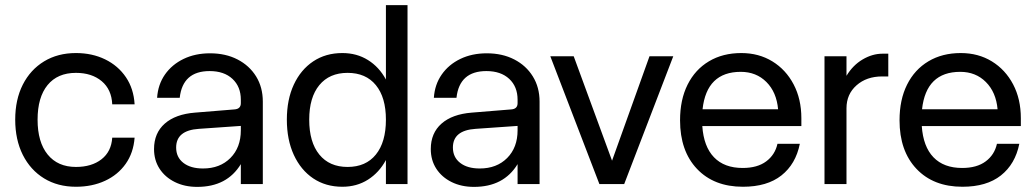

<svg xmlns="http://www.w3.org/2000/svg" viewBox="-20 -720 4052 751"><path d="M39.5 -252Q39.5 -330.5 69.2 -389Q99 -447.5 152.5 -480Q206 -512.5 277 -512.5Q340.5 -512.5 391.2 -487.8Q442 -463 472.5 -418Q503 -373 506.5 -312H419Q416.5 -370 377.8 -402.5Q339 -435 277 -435Q205 -435 166 -387.2Q127 -339.5 127 -252Q127 -164 166.5 -115.5Q206 -67 277 -67Q338.5 -67 377 -97Q415.5 -127 419 -181.5H506.5Q502 -122 471.5 -79Q441 -36 390.8 -12.8Q340.5 10.5 277 10.5Q206 10.5 152.5 -22.2Q99 -55 69.2 -114.2Q39.5 -173.5 39.5 -252Z M1008 -322.5V0H922V-78Q868 11 751.5 11Q702 11 663.8 -8Q625.5 -27 604 -60.2Q582.5 -93.5 582.5 -137Q582.5 -199.5 624.5 -236.5Q666.5 -273.5 743 -279.5L896.5 -292Q922 -293.5 922 -316.5V-330Q922 -381 889.2 -411.5Q856.5 -442 800 -442Q694.5 -442 683 -337.5H594.5Q598 -389.5 625.2 -428.5Q652.5 -467.5 698 -489.5Q743.5 -511.5 801.5 -511.5Q862.5 -511.5 909 -487.5Q955.5 -463.5 981.8 -421Q1008 -378.5 1008 -322.5ZM669 -143Q669 -105 697.2 -83Q725.5 -61 774 -61Q840.5 -61 881.2 -102Q922 -143 922 -210.5V-227.5L757.5 -216Q669 -210 669 -143Z M1574 -700V0H1489.5V-94Q1463 -45 1419.2 -17.2Q1375.5 10.5 1319 10.5Q1254 10.5 1205.2 -22.2Q1156.5 -55 1129.2 -114.2Q1102 -173.5 1102 -252Q1102 -330.5 1129.2 -389Q1156.5 -447.5 1205.2 -480Q1254 -512.5 1319 -512.5Q1375.5 -512.5 1419.2 -485.2Q1463 -458 1489.5 -409V-700ZM1189.5 -252Q1189.5 -164 1229 -115.5Q1268.5 -67 1339.5 -67Q1411 -67 1450.2 -115.5Q1489.5 -164 1489.5 -252Q1489.5 -339 1450.2 -387Q1411 -435 1339.5 -435Q1268.5 -435 1229 -387Q1189.5 -339 1189.5 -252Z M2090.5 -322.5V0H2004.5V-78Q1950.5 11 1834 11Q1784.5 11 1746.2 -8Q1708 -27 1686.5 -60.2Q1665 -93.5 1665 -137Q1665 -199.5 1707 -236.5Q1749 -273.5 1825.5 -279.5L1979 -292Q2004.5 -293.5 2004.5 -316.5V-330Q2004.5 -381 1971.8 -411.5Q1939 -442 1882.5 -442Q1777 -442 1765.5 -337.5H1677Q1680.5 -389.5 1707.8 -428.5Q1735 -467.5 1780.5 -489.5Q1826 -511.5 1884 -511.5Q1945 -511.5 1991.5 -487.5Q2038 -463.5 2064.2 -421Q2090.5 -378.5 2090.5 -322.5ZM1751.5 -143Q1751.5 -105 1779.8 -83Q1808 -61 1856.5 -61Q1923 -61 1963.8 -102Q2004.5 -143 2004.5 -210.5V-227.5L1840 -216Q1751.5 -210 1751.5 -143Z M2132.5 -500H2224L2374 -91.5L2520.5 -500H2613.5L2421.5 0H2324.5Z M2640 -249.5Q2640 -330 2669.5 -389Q2699 -448 2753 -480.2Q2807 -512.5 2879.5 -512.5Q2948 -512.5 3001 -480Q3054 -447.5 3084.2 -390Q3114.5 -332.5 3114.5 -257.5V-227H2727Q2732.5 -146.5 2772.8 -104.8Q2813 -63 2885 -63Q2942.5 -63 2977 -88.8Q3011.5 -114.5 3021 -157.5H3108.5Q3092.5 -78 3036.5 -33.8Q2980.5 10.5 2886 10.5Q2772.5 10.5 2706.2 -59.5Q2640 -129.5 2640 -249.5ZM2877.5 -439Q2744 -439 2728 -292.5H3023.5Q3017.5 -359.5 2977.8 -399.2Q2938 -439 2877.5 -439Z M3205 -500H3291V-423.5Q3316 -465 3354.2 -487.5Q3392.5 -510 3432 -510H3454.5V-421H3430.5Q3369.5 -421 3330.2 -386.2Q3291 -351.5 3291 -296.5V0H3205Z M3498.5 -249.5Q3498.5 -330 3528 -389Q3557.5 -448 3611.5 -480.2Q3665.5 -512.5 3738 -512.5Q3806.5 -512.5 3859.5 -480Q3912.5 -447.5 3942.8 -390Q3973 -332.5 3973 -257.5V-227H3585.5Q3591 -146.5 3631.2 -104.8Q3671.5 -63 3743.5 -63Q3801 -63 3835.5 -88.8Q3870 -114.5 3879.5 -157.5H3967Q3951 -78 3895 -33.8Q3839 10.5 3744.5 10.5Q3631 10.5 3564.8 -59.5Q3498.5 -129.5 3498.5 -249.5ZM3736 -439Q3602.5 -439 3586.5 -292.5H3882Q3876 -359.5 3836.2 -399.2Q3796.5 -439 3736 -439Z"/></svg>

Font: Overused Grotesk
Style: Regular
Weight: 450
Version: Version 0.004